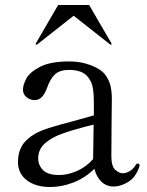

<svg xmlns="http://www.w3.org/2000/svg" viewBox="-20 -735 590 769"><path d="M539 -73 538 -67Q523 -24 493 -6Q463 12 436 12Q406 12 386 -7.5Q366 -27 358 -59Q322 -23 275 -4.5Q228 14 181 14Q123 14 87.5 -13Q52 -40 52 -87Q52 -124 68 -151Q84 -178 120 -199Q143 -212 178 -223Q213 -234 274 -250L356 -273V-316Q356 -364 351 -387Q346 -410 331 -428Q309 -455 256 -455Q219 -455 200 -437Q181 -419 168 -382Q151 -334 119 -334Q101 -334 86.5 -345.5Q72 -357 72 -376Q72 -395 85.5 -420.5Q99 -446 140.5 -467.5Q182 -489 259 -489Q304 -489 344.5 -473.5Q385 -458 402 -435Q417 -414 422.5 -391.5Q428 -369 428 -338Q428 -291 427 -255L426 -110Q426 -69 441.5 -55Q457 -41 472 -41Q485 -41 499.5 -49.5Q514 -58 524 -75Q527 -80 531 -80Q539 -80 539 -73ZM353 -98V-101L355 -236Q278 -217 231.5 -200.5Q185 -184 159 -160Q133 -136 133 -101Q133 -73 152.5 -53.5Q172 -34 217 -34Q252 -34 289 -50.5Q326 -67 353 -98ZM123 -559 124 -562 213 -715H337L426 -562L427 -559Q427 -556 424 -556Q422 -556 421 -557L275 -672L129 -557Q128 -556 126 -556Q123 -556 123 -559Z"/></svg>

Font: Shippori Mincho
Style: Regular
Weight: 400
Designer: FONTDASU
Foundry: FONTDASU / Google Inc. / but / Adobe
Version: Version 3.110; ttfautohint (v1.8.3)